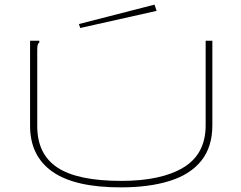

<svg xmlns="http://www.w3.org/2000/svg" viewBox="-20 -799 1040 830"><path d="M502 11Q303 11 206.5 -57Q110 -125 110 -255V-623H150V-616Q144 -610 142.5 -603Q141 -596 141 -579V-254Q141 -132 228.5 -74.5Q316 -17 504 -17Q677 -17 773 -75Q869 -133 869 -257V-623H898V-258Q898 -164 850.5 -104.5Q803 -45 714 -17Q625 11 502 11ZM327 -678 321 -695 648 -779 657 -752Z"/></svg>

Font: Inconsolata UltraExpanded ExtraLight
Style: Regular
Weight: 200
Width: 9
Monospace: yes
Designer: Raph Levien, Cyreal, Brenton Simpson
Foundry: Raph Levien, Cyreal, Google
Version: Version 3.001; ttfautohint (v1.8.2.53-6de2)